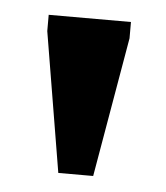

<svg xmlns="http://www.w3.org/2000/svg" viewBox="-33 -707 284 329"><g transform="rotate(5 109.0 -542.0)"><path d="M78.5 -407.5 38.5 -648V-676H180V-648L138.5 -407.5Z"/></g></svg>

Font: Newsreader 16pt 16pt
Style: Bold
Weight: 700
Version: Version 1.003